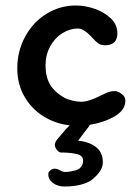

<svg xmlns="http://www.w3.org/2000/svg" viewBox="-20 -455 509 700"><path d="M204 35Q222 13 234 2Q181 -4 137.5 -31.5Q94 -59 68.5 -104Q43 -149 43 -205Q43 -269 72 -322Q101 -375 150 -405Q199 -435 257 -435Q290 -435 325 -423Q360 -411 384 -388Q408 -365 408 -334Q408 -290 363 -290Q348 -290 338 -297Q328 -304 316 -318Q286 -351 264 -351Q235 -351 207.5 -334Q180 -317 163 -286Q146 -255 146 -217Q146 -175 162.5 -147Q179 -119 214 -99Q227 -92 244.5 -88Q262 -84 275 -84Q304 -84 348 -107Q364 -115 375 -119Q386 -123 398 -123Q409 -123 423 -113Q437 -103 437 -88Q437 -54 399 -31.5Q361 -9 308 0Q305 6 287 28Q267 55 265 58Q306 62 330.5 81.5Q355 101 355 137Q355 169 313 202Q299 212 273.5 218.5Q248 225 215 225Q191 225 173.5 212.5Q156 200 156 180Q156 172 163.5 166Q171 160 179 160Q189 160 199 166Q209 172 217 172Q229 172 243.5 169Q258 166 266 162Q273 158 278 149.5Q283 141 283 131Q283 111 257.5 106Q232 101 203 101Q195 101 187.5 91.5Q180 82 180 74Q180 65 186.5 56Q193 47 204 35Z"/></svg>

Font: Itim
Style: Regular
Weight: 400
Designer: Suppakit Chalermlarp
Version: Version 1.002g